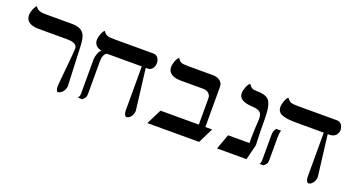

<svg xmlns="http://www.w3.org/2000/svg" viewBox="-45 -1124 3016 1644"><g transform="rotate(20 1463.0 -302.0)"><path d="M414.6 -439.5C454.1 -439.5 510.7 -435.1 512.2 -389.2C510.7 -320.8 481.4 -66.9 481.4 -35.2C481.4 -11.2 487.3 13.2 499.5 13.2C525.4 13.2 562 -22 563 -65.4L548.3 -417C544.4 -518.1 528.3 -577.6 410.2 -577.6H182.1C142.1 -577.6 100.6 -578.6 80.1 -617.2C73.2 -612.3 66.9 -603 61 -591.3C49.8 -569.8 42.5 -543.9 42 -522.5C44.4 -453.1 105.5 -439.5 163.1 -439.5Z M1100.1 -35.2C1100.1 -6.3 1112.8 13.2 1125 13.2C1150.9 13.2 1181.2 -22 1182.1 -65.4L1136.2 -439.5H1155.8C1191.9 -439.5 1212.4 -476.1 1212.4 -509.8C1212.4 -543.9 1193.4 -577.6 1155.8 -577.6H800.3C732.9 -577.6 720.7 -585.9 698.2 -617.2C678.2 -603 660.6 -549.8 660.6 -523.9C660.6 -483.4 683.6 -457.5 729 -447.8C707.5 -435.1 691.4 -379.9 691.4 -357.4V-51.3C691.4 -24.9 689.9 -22.5 677.7 -1H717.3C741.7 -23.9 748 -29.8 748 -66.9V-358.4C748 -398.9 759.3 -426.8 781.7 -439.5H1100.1Z M1789.1 -138.2V-506.3C1789.1 -552.7 1744.6 -577.6 1701.7 -577.6H1473.6C1404.3 -577.6 1397.9 -585.4 1376 -617.2C1354.5 -602.1 1337.4 -551.3 1337.4 -523.4C1337.4 -459 1393.1 -439.5 1458.5 -439.5H1662.6C1698.7 -439.5 1729.5 -415 1729.5 -379.4V-138.2H1379.9L1311 0H1782.2L1851.1 -138.2Z M2249 -138.2C2245.1 -219.7 2243.7 -299.3 2243.7 -376C2243.7 -426.3 2239.7 -496.6 2216.8 -533.7C2198.2 -563.5 2161.1 -577.6 2098.6 -577.6C2056.6 -577.6 2045.4 -587.4 2023.9 -617.2C2001.5 -603 1982.4 -546.9 1982.4 -519.5C1982.4 -471.2 2016.6 -444.3 2113.8 -439.5C2184.6 -436 2197.8 -406.7 2197.8 -360.4C2197.8 -337.4 2194.8 -311 2193.4 -281.7C2191.4 -239.7 2190.4 -204.1 2190.4 -175.3C2190.4 -163.6 2191.4 -155.8 2191.4 -138.2H1996.1L1945.8 0H2213.9Z M2365.2 -330.6C2352.5 -317.4 2343.8 -295.4 2343.8 -265.1V-50.3C2343.8 -36.1 2343.3 -26.4 2341.8 -20.5C2341.3 -15.1 2337.9 -8.3 2333 0H2369.6C2394 -22.9 2400.4 -28.8 2400.4 -65.9V-266.6C2400.4 -293.5 2403.3 -314.5 2409.2 -330.6ZM2758.3 -35.2C2758.3 -6.3 2771 13.2 2783.2 13.2C2809.1 13.2 2839.4 -22 2840.3 -65.4L2794.4 -439.5H2814.5C2860.8 -439.9 2885.7 -475.1 2885.7 -508.8C2885.7 -543.5 2866.2 -577.6 2829.1 -577.6H2473.6C2405.8 -577.6 2394 -585.9 2371.6 -617.2C2351.1 -603 2333.5 -548.3 2333.5 -522.5C2333.5 -456.5 2388.2 -439.5 2517.6 -439.5H2758.3Z"/></g></svg>

Font: Cardo
Style: Italic
Weight: 400
Designer: David J. Perry
Foundry: David J. Perry
Version: Version 0.99